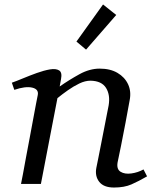

<svg xmlns="http://www.w3.org/2000/svg" viewBox="-20 -823 678 859"><path d="M74 0Q77 -12 82.5 -43.5Q88 -75 96 -117Q104 -159 112.5 -204.5Q121 -250 128.5 -290.5Q136 -331 141.5 -360Q147 -389 149 -398Q154 -424 124 -431Q94 -438 44 -421L33 -453Q53 -460 83 -472.5Q113 -485 145 -496.5Q177 -508 203.5 -512.5Q230 -517 244.5 -508Q259 -499 253 -469Q250 -455 247 -436Q290 -466 335.5 -491Q381 -516 426 -516Q473 -516 505.5 -497Q538 -478 553 -446Q568 -414 560 -374Q552 -328 541.5 -273.5Q531 -219 521.5 -171Q512 -123 506 -96Q501 -66 519.5 -54.5Q538 -43 567.5 -47Q597 -51 622 -65L638 -34Q600 -12 568 2Q536 16 490 16Q444 16 424 -9.5Q404 -35 411 -72Q414 -87 420 -116.5Q426 -146 433 -182.5Q440 -219 447 -254Q454 -289 459 -315.5Q464 -342 466 -351Q474 -398 454.5 -429.5Q435 -461 385 -462Q361 -462 335 -449.5Q309 -437 283.5 -419Q258 -401 237 -384Q222 -308 203 -208Q184 -108 163 0ZM365 -601 322 -637 441 -803 500 -756Z"/></svg>

Font: Wittgenstein-Italic Regular
Style: Italic
Weight: 400
Italic angle: -11°
Designer: Jörg Drees
Foundry: Jörg Drees
Version: Version 1.000; ttfautohint (v1.8.4.7-5d5b)